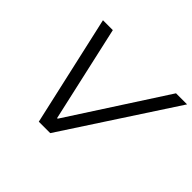

<svg xmlns="http://www.w3.org/2000/svg" viewBox="-150 -908 1128 1128"><g transform="rotate(45 413.5 -344.0)"><path d="M283 0 128 -688H210L344 -91H349L735 -688H827L378 0Z"/></g></svg>

Font: Saira Expanded
Style: Italic
Weight: 400
Width: 7
Italic angle: -12°
Designer: Hector Gatti with collaboration of the Omnibus-Type team
Foundry: Omnibus-Type
Version: Version 1.101